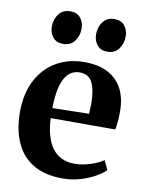

<svg xmlns="http://www.w3.org/2000/svg" viewBox="-88 -842 694 915"><g transform="rotate(10 259.0 -384.5)"><path d="M279 11Q191 11 134.5 -23.8Q78 -58.5 51 -121.2Q24 -184 24 -266.5Q24 -333.5 43.2 -386.8Q62.5 -440 97.5 -477Q132.5 -514 180.5 -533.8Q228.5 -553.5 286 -553.5Q384.5 -553.5 438 -502.5Q491.5 -451.5 493.5 -357.5Q493.5 -325 491.5 -301.8Q489.5 -278.5 486 -262.5H173.5Q175.5 -216 185.8 -179.8Q196 -143.5 214.5 -118.5Q233 -93.5 260 -80.8Q287 -68 323 -68Q360.5 -68 400 -81Q439.5 -94 461.5 -110L482.5 -65Q466.5 -48.5 435.2 -30.8Q404 -13 363.2 -1Q322.5 11 279 11ZM173 -311 350 -314.5Q350.5 -326.5 351 -338.5Q351.5 -350.5 352 -362.5Q352 -427 334.5 -464Q317 -501 272.5 -501Q251.5 -501 233.8 -491.2Q216 -481.5 202.5 -459.5Q189 -437.5 181.5 -401Q174 -364.5 173 -311ZM169 -621Q136.5 -621 119.8 -642.5Q103 -664 103 -694Q103 -728.5 122.5 -754.2Q142 -780 177.5 -780H178.5Q211 -780 227.8 -758.8Q244.5 -737.5 244.5 -707.5Q244.5 -673.5 225.5 -647.2Q206.5 -621 170 -621ZM383 -621Q350.5 -621 333.8 -642.5Q317 -664 317 -694Q317 -728.5 336.2 -754.2Q355.5 -780 391 -780H392Q424.5 -780 441.2 -758.8Q458 -737.5 458 -707.5Q458 -673.5 439 -647.2Q420 -621 384 -621Z"/></g></svg>

Font: Merriweather 60pt
Style: Bold
Weight: 700
Version: Version 2.100